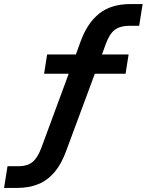

<svg xmlns="http://www.w3.org/2000/svg" viewBox="-61 -735 722 945"><path d="M-41 190 -24 83H33Q72 83 97.5 63.5Q123 44 142 -6L286 -396L303 -372H156L171 -467H333L305 -446L335 -529Q368 -621 427 -668Q486 -715 581 -715H641L624 -608H574Q531 -608 504.5 -588.5Q478 -569 460 -519L433 -446L420 -467H572L557 -372H387L415 -397L265 7Q242 71 208 111.5Q174 152 128.5 171Q83 190 21 190Z"/></svg>

Font: Nunito Sans 9pt
Style: Bold Italic
Weight: 700
Italic angle: -9°
Version: Version 3.101;gftools[0.9.27]